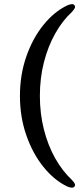

<svg xmlns="http://www.w3.org/2000/svg" viewBox="-20 -760 386 910"><path d="M74.5 -305.5Q74.5 -405.5 104.8 -492.2Q135 -579 186 -642Q237 -705 299 -734.5Q325.5 -746 333 -735Q337.5 -729.5 334.5 -722.2Q331.5 -715 320.5 -703Q275.5 -661.5 241.2 -600.2Q207 -539 188 -464.2Q169 -389.5 169 -305.5Q169 -222 188 -146.8Q207 -71.5 241.2 -10.5Q275.5 50.5 320.5 92.5Q331.5 104 334.5 111.2Q337.5 118.5 333 124Q325.5 135 299 124Q237 94.5 186 31.2Q135 -32 104.8 -118.8Q74.5 -205.5 74.5 -305.5Z"/></svg>

Font: Fraunces Wonky
Style: Regular
Weight: 400
Version: Version 1.000;[b76b70a41]